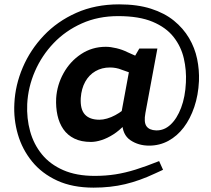

<svg xmlns="http://www.w3.org/2000/svg" viewBox="-20 -714 969 882"><path d="M410 148Q313 148 242.5 115.5Q172 83 127 27.5Q82 -28 62 -97Q42 -166 46 -239Q50 -323 84.5 -404Q119 -485 181 -550.5Q243 -616 330.5 -655Q418 -694 527 -694Q611 -694 673.5 -674Q736 -654 779 -619Q822 -584 848.5 -539Q875 -494 885.5 -443.5Q896 -393 894 -342Q891 -277 872.5 -222.5Q854 -168 824 -128.5Q794 -89 753.5 -67Q713 -45 665 -45Q616 -45 579 -70Q542 -95 541 -153L533 -171L572 -382L538 -394Q526 -399 512.5 -401.5Q499 -404 485 -404Q448 -404 418.5 -387Q389 -370 371.5 -338.5Q354 -307 351 -264Q348 -212 370 -188Q392 -164 437 -164Q453 -164 472 -169.5Q491 -175 509.5 -185Q528 -195 542 -206L552 -140Q528 -114 500.5 -96.5Q473 -79 446.5 -70.5Q420 -62 398 -62Q353 -62 321.5 -77.5Q290 -93 271 -120.5Q252 -148 244 -184.5Q236 -221 238 -263Q242 -324 272 -378Q302 -432 352.5 -465.5Q403 -499 466 -499Q488 -499 515 -492.5Q542 -486 564 -475L613 -453L581 -424L620 -491H703L648 -195Q640 -152 653 -134Q666 -116 697 -115Q734 -114 763.5 -141.5Q793 -169 812 -219Q831 -269 834 -335Q837 -391 824.5 -445.5Q812 -500 777.5 -544Q743 -588 681 -614Q619 -640 523 -640Q431 -640 356 -606.5Q281 -573 226.5 -516Q172 -459 140.5 -386.5Q109 -314 105 -236Q102 -170 118.5 -110.5Q135 -51 172.5 -5Q210 41 270.5 67.5Q331 94 415 94Q465 94 510 87Q555 80 603 65Q651 50 711 26L729 66L692 83Q622 116 555 132Q488 148 410 148Z"/></svg>

Font: REM Medium
Style: Italic
Weight: 500
Italic angle: -11°
Designer: Octavio Pardo
Foundry: Ashler Design
Version: Version 1.005;gftools[0.9.28]